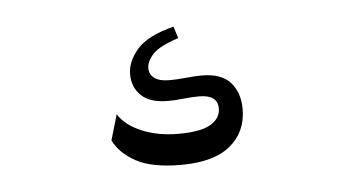

<svg xmlns="http://www.w3.org/2000/svg" viewBox="-30 -62 561 308"><g transform="rotate(-5 250.0 92.0)"><path d="M251 203Q204 203 178.5 189Q153 175 143 154L155 113Q166 131 192 142Q218 153 251 153Q287 153 303 143.5Q319 134 319 118Q319 96 289 96Q277 96 264 97.5Q251 99 239 99Q210 99 196 85.5Q182 72 182 51Q182 31 198.5 11.5Q215 -8 258 -19L264 0Q233 10 222.5 21.5Q212 33 212 44Q212 54 220 60Q228 66 244 66Q256 66 270.5 64.5Q285 63 296 63Q328 63 342.5 79.5Q357 96 357 122Q357 159 330.5 181Q304 203 251 203Z"/></g></svg>

Font: Savate ExtraLight
Style: Regular
Weight: 200
Designer: Max Esnée
Foundry: Plomb Type
Version: Version 2.000